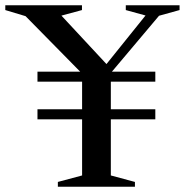

<svg xmlns="http://www.w3.org/2000/svg" viewBox="-58 -705 698 725"><path d="M528.5 -292.5V-254.5H83.5V-292.5ZM528.5 -434.5V-396.5H83.5V-434.5ZM360.5 -429.5V-42.5L451.5 -18V0H160.5V-18L252 -42.5V-427L38.5 -644L-38 -667V-685H251.5V-667L174 -646L359 -447L333.5 -450L491.5 -646.5L417 -667V-685H620V-667L542.5 -645.5Z"/></svg>

Font: Newsreader 36pt Medium
Style: Regular
Weight: 500
Designer: Hugues Gentile
Foundry: Production Type
Version: Version 1.003